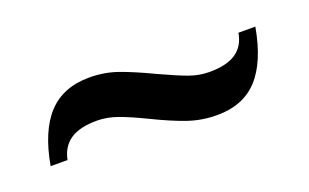

<svg xmlns="http://www.w3.org/2000/svg" viewBox="-37 -468 688 427"><g transform="rotate(-20 307.0 -255.0)"><path d="M278 -211Q241 -229 216 -238Q191 -247 167 -247Q126 -247 104 -232Q82 -217 76 -187H36Q50 -266 86 -304.5Q122 -343 184 -343Q219 -343 250.5 -332Q282 -321 328 -299Q369 -280 392.5 -271.5Q416 -263 440 -263Q481 -263 503 -278Q525 -293 530 -323H570Q556 -244 520.5 -205.5Q485 -167 423 -167Q388 -167 355.5 -178Q323 -189 278 -211Z"/></g></svg>

Font: Philosopher
Style: Bold Italic
Weight: 700
Italic angle: -10°
Designer: Jovanny Lemonad
Foundry: Jovanny Lemonad
Version: Version 2.000